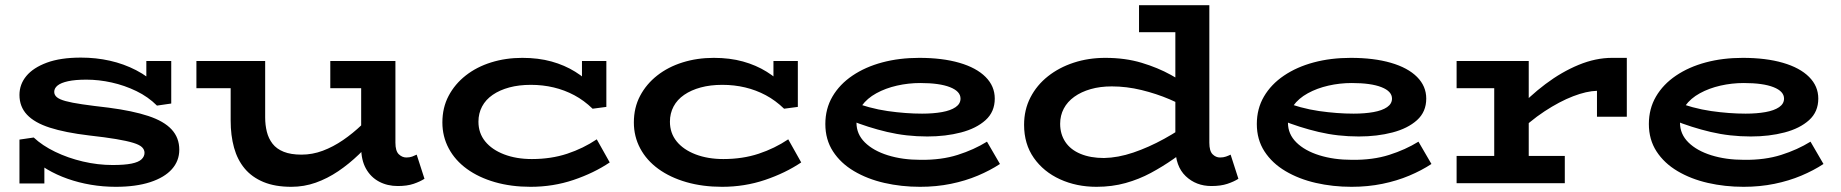

<svg xmlns="http://www.w3.org/2000/svg" viewBox="-20 -706 7094 740"><path d="M426 14Q377 14 330 6Q283 -2 240.5 -17Q198 -32 161.5 -53.5Q125 -75 98 -103L151 -117V1H55V-168L110 -176Q143 -145 192.5 -121Q242 -97 299.5 -83.5Q357 -70 414 -70Q460 -70 487 -75.5Q514 -81 525.5 -92Q537 -103 537 -117Q537 -129 527.5 -138.5Q518 -148 493.5 -155.5Q469 -163 427.5 -170Q386 -177 323 -184Q231 -195 172 -214Q113 -233 84 -264Q55 -295 55 -340Q55 -381 81.5 -413Q108 -445 160.5 -464.5Q213 -484 292 -484Q350 -484 403.5 -472Q457 -460 504.5 -435.5Q552 -411 593 -371L544 -352V-471H640V-307L585 -299Q551 -333 505.5 -355Q460 -377 410.5 -388Q361 -399 313 -399Q270 -399 242.5 -393Q215 -387 202 -376.5Q189 -366 189 -352Q189 -340 199 -331.5Q209 -323 232.5 -316.5Q256 -310 297 -304Q338 -298 399 -291Q491 -279 551.5 -259Q612 -239 641.5 -207Q671 -175 671 -129Q671 -86 642.5 -54Q614 -22 559 -4Q504 14 426 14Z M1103 14Q1040 14 995.5 -4.5Q951 -23 923 -56.5Q895 -90 882 -137Q869 -184 869 -241V-471H1002V-253Q1002 -224 1008.5 -198Q1015 -172 1030.5 -152Q1046 -132 1073.5 -121Q1101 -110 1142 -110Q1184 -110 1224 -125Q1264 -140 1302 -166Q1340 -192 1374.5 -225Q1409 -258 1439 -293V-190Q1402 -148 1363.5 -111Q1325 -74 1283.5 -46Q1242 -18 1197 -2Q1152 14 1103 14ZM737 -366V-471H978V-366ZM1513 11Q1473 11 1441 -6Q1409 -23 1390.5 -56Q1372 -89 1372 -138V-471H1504V-156Q1504 -124 1517 -111.5Q1530 -99 1546 -99Q1559 -99 1568.5 -102.5Q1578 -106 1586 -110L1616 -17Q1599 -6 1574 2.5Q1549 11 1513 11ZM1253 -366V-471H1487V-366Z M2025 14Q1950 14 1887.5 -4Q1825 -22 1779.5 -55Q1734 -88 1709.5 -134Q1685 -180 1685 -234Q1685 -291 1709 -336.5Q1733 -382 1775 -415Q1817 -448 1873 -465.5Q1929 -483 1993 -483Q2055 -483 2105.5 -469Q2156 -455 2197 -429.5Q2238 -404 2269 -370L2223 -368V-471H2317V-294L2264 -287Q2231 -319 2193.5 -339Q2156 -359 2114 -369Q2072 -379 2026 -379Q1980 -379 1943 -369Q1906 -359 1879 -340.5Q1852 -322 1838 -295.5Q1824 -269 1824 -237Q1824 -193 1850 -161Q1876 -129 1923 -111Q1970 -93 2030 -93Q2104 -93 2166 -113.5Q2228 -134 2280 -169L2330 -80Q2269 -39 2190.5 -12.5Q2112 14 2025 14Z M2763 14Q2688 14 2625.5 -4Q2563 -22 2517.5 -55Q2472 -88 2447.5 -134Q2423 -180 2423 -234Q2423 -291 2447 -336.5Q2471 -382 2513 -415Q2555 -448 2611 -465.5Q2667 -483 2731 -483Q2793 -483 2843.5 -469Q2894 -455 2935 -429.5Q2976 -404 3007 -370L2961 -368V-471H3055V-294L3002 -287Q2969 -319 2931.5 -339Q2894 -359 2852 -369Q2810 -379 2764 -379Q2718 -379 2681 -369Q2644 -359 2617 -340.5Q2590 -322 2576 -295.5Q2562 -269 2562 -237Q2562 -193 2588 -161Q2614 -129 2661 -111Q2708 -93 2768 -93Q2842 -93 2904 -113.5Q2966 -134 3018 -169L3068 -80Q3007 -39 2928.5 -12.5Q2850 14 2763 14Z M3526 14Q3454 14 3388.5 -1Q3323 -16 3271.5 -46.5Q3220 -77 3190.5 -122.5Q3161 -168 3161 -228Q3161 -287 3188.5 -334Q3216 -381 3265.5 -414.5Q3315 -448 3380.5 -465.5Q3446 -483 3523 -483Q3612 -483 3677.5 -464Q3743 -445 3778.5 -409.5Q3814 -374 3814 -326Q3814 -275 3778.5 -243Q3743 -211 3684 -195.5Q3625 -180 3554 -180Q3473 -180 3399 -197.5Q3325 -215 3256 -243V-317Q3331 -288 3401 -278Q3471 -268 3534 -268Q3577 -268 3610.5 -274Q3644 -280 3663 -293Q3682 -306 3682 -326Q3682 -354 3641.5 -370Q3601 -386 3527 -386Q3481 -386 3437 -376Q3393 -366 3357.5 -346.5Q3322 -327 3301.5 -298.5Q3281 -270 3281 -233Q3281 -189 3313.5 -157Q3346 -125 3402 -107.5Q3458 -90 3528 -90Q3608 -89 3671 -109Q3734 -129 3784 -160L3834 -74Q3796 -49 3748.5 -29Q3701 -9 3645 2.5Q3589 14 3526 14Z M4206 14Q4129 14 4065.5 -15Q4002 -44 3964.5 -97.5Q3927 -151 3927 -225Q3927 -283 3951.5 -330.5Q3976 -378 4019 -412Q4062 -446 4118.5 -464.5Q4175 -483 4240 -483Q4317 -483 4380 -464Q4443 -445 4492.5 -417.5Q4542 -390 4579 -364V-274Q4540 -301 4488.5 -323Q4437 -345 4379.5 -359Q4322 -373 4265 -373Q4220 -373 4183.5 -362.5Q4147 -352 4120.5 -333Q4094 -314 4080 -287.5Q4066 -261 4066 -229Q4066 -189 4086 -159Q4106 -129 4144.5 -113Q4183 -97 4235 -97Q4289 -98 4348 -118Q4407 -138 4467 -171Q4527 -204 4583 -246V-152Q4544 -122 4502.5 -93Q4461 -64 4415.5 -39.5Q4370 -15 4318 -0.5Q4266 14 4206 14ZM4649 11Q4590 11 4550 -27Q4510 -65 4510 -138V-686H4641V-156Q4641 -124 4653.5 -111.5Q4666 -99 4682 -99Q4695 -99 4705 -102.5Q4715 -106 4723 -110L4753 -17Q4736 -6 4710.5 2.5Q4685 11 4649 11ZM4370 -582V-686H4622V-582Z M5189 14Q5117 14 5051.5 -1Q4986 -16 4934.5 -46.5Q4883 -77 4853.5 -122.5Q4824 -168 4824 -228Q4824 -287 4851.5 -334Q4879 -381 4928.5 -414.5Q4978 -448 5043.5 -465.5Q5109 -483 5186 -483Q5275 -483 5340.5 -464Q5406 -445 5441.5 -409.5Q5477 -374 5477 -326Q5477 -275 5441.5 -243Q5406 -211 5347 -195.5Q5288 -180 5217 -180Q5136 -180 5062 -197.5Q4988 -215 4919 -243V-317Q4994 -288 5064 -278Q5134 -268 5197 -268Q5240 -268 5273.5 -274Q5307 -280 5326 -293Q5345 -306 5345 -326Q5345 -354 5304.5 -370Q5264 -386 5190 -386Q5144 -386 5100 -376Q5056 -366 5020.5 -346.5Q4985 -327 4964.5 -298.5Q4944 -270 4944 -233Q4944 -189 4976.5 -157Q5009 -125 5065 -107.5Q5121 -90 5191 -90Q5271 -89 5334 -109Q5397 -129 5447 -160L5497 -74Q5459 -49 5411.5 -29Q5364 -9 5308 2.5Q5252 14 5189 14Z M5817 -181V-273Q5874 -335 5936.5 -382Q5999 -429 6064.5 -456Q6130 -483 6193 -483H6250V-256H6135V-356Q6095 -355 6043 -335Q5991 -315 5933 -277Q5875 -239 5817 -181ZM5594 0V-105H6011V0ZM5739 -33V-471H5872V-33ZM5594 -366V-471H5863V-366Z M6700 14Q6628 14 6562.5 -1Q6497 -16 6445.5 -46.5Q6394 -77 6364.5 -122.5Q6335 -168 6335 -228Q6335 -287 6362.5 -334Q6390 -381 6439.5 -414.5Q6489 -448 6554.5 -465.5Q6620 -483 6697 -483Q6786 -483 6851.5 -464Q6917 -445 6952.5 -409.5Q6988 -374 6988 -326Q6988 -275 6952.5 -243Q6917 -211 6858 -195.5Q6799 -180 6728 -180Q6647 -180 6573 -197.5Q6499 -215 6430 -243V-317Q6505 -288 6575 -278Q6645 -268 6708 -268Q6751 -268 6784.5 -274Q6818 -280 6837 -293Q6856 -306 6856 -326Q6856 -354 6815.5 -370Q6775 -386 6701 -386Q6655 -386 6611 -376Q6567 -366 6531.5 -346.5Q6496 -327 6475.5 -298.5Q6455 -270 6455 -233Q6455 -189 6487.5 -157Q6520 -125 6576 -107.5Q6632 -90 6702 -90Q6782 -89 6845 -109Q6908 -129 6958 -160L7008 -74Q6970 -49 6922.5 -29Q6875 -9 6819 2.5Q6763 14 6700 14Z"/></svg>

Font: BioRhyme SemiExpanded
Style: Bold
Weight: 700
Width: 6
Designer: Aoife Mooney
Foundry: Aoife Mooney Type
Version: Version 1.600;gftools[0.9.33]